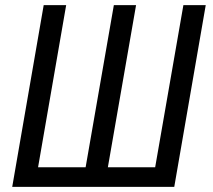

<svg xmlns="http://www.w3.org/2000/svg" viewBox="-20 -731 835 751"><path d="M238.8 -710.9 128.9 -76.7H314.9L425.3 -710.9H512.2L401.9 -76.7H586.9L697.3 -710.9H784.7L661.6 0H27.8L150.9 -710.9Z"/></svg>

Font: MAUL Condensed Italic
Style: Condenced Regular Italic
Weight: 400
Italic angle: -12°
Designer: MAUL
Version: Version 1.0; 2020; ttfautohint (v1.8.3)